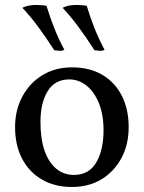

<svg xmlns="http://www.w3.org/2000/svg" viewBox="-20 -735 572 764"><path d="M266 9Q198 9 147 -20.5Q96 -50 68 -103.5Q40 -157 40 -229Q40 -297 69 -351Q98 -405 149 -436Q200 -467 266 -467Q337 -467 387.5 -437Q438 -407 465 -353.5Q492 -300 492 -229Q492 -160 463.5 -106.5Q435 -53 384.5 -22Q334 9 266 9ZM274 -39Q334 -39 363 -88.5Q392 -138 392 -217Q392 -279 373.5 -324.5Q355 -370 324 -394.5Q293 -419 256 -419Q198 -419 169.5 -372Q141 -325 141 -250Q141 -182 157.5 -135Q174 -88 204 -63.5Q234 -39 274 -39ZM356 -535Q321 -589 291 -629.5Q261 -670 229 -704Q249 -714 274.5 -715Q300 -716 325 -712Q338 -669 355 -625.5Q372 -582 396 -537Q387 -532 376.5 -533Q366 -534 356 -535ZM196 -535Q161 -589 131 -629.5Q101 -670 69 -704Q89 -714 114.5 -715Q140 -716 165 -712Q178 -669 195 -625.5Q212 -582 236 -537Q227 -532 216.5 -533Q206 -534 196 -535Z"/></svg>

Font: Vollkorn
Style: Regular
Weight: 400
Designer: Friedrich Althausen
Foundry: Friedrich Althausen
Version: Version 4.104